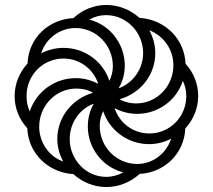

<svg xmlns="http://www.w3.org/2000/svg" viewBox="-20 -744 858 774"><path d="M409 10C459 10 507 -10 543 -43C644 -48 723 -126 727 -226C759 -261 779 -307 779 -357C779 -405 761 -451 728 -487C724 -585 648 -665 542 -672C507 -704 459 -724 409 -724C358 -724 311 -704 276 -671C175 -666 95 -590 91 -488C59 -453 39 -407 39 -357C39 -308 57 -263 90 -227C94 -128 171 -49 276 -42C311 -10 358 10 409 10ZM458 -388C475 -416 483 -447 483 -480C483 -565 426 -643 340 -665C361 -677 384 -683 408 -683C490 -683 557 -614 557 -530C557 -465 515 -408 458 -388ZM421 -418C396 -495 323 -551 236 -551C204 -551 173 -543 146 -529C165 -590 222 -631 284 -631C366 -631 435 -564 435 -477C435 -457 430 -436 421 -418ZM529 -327C506 -327 483 -332 462 -344C545 -367 606 -441 606 -530C606 -563 597 -594 582 -622C639 -600 679 -545 679 -481C679 -397 613 -327 529 -327ZM100 -295C91 -314 87 -335 87 -357C87 -441 153 -508 236 -508C302 -508 357 -465 376 -406C348 -421 317 -429 285 -429C202 -429 127 -376 100 -295ZM582 -206C516 -206 461 -249 442 -308C470 -293 501 -285 533 -285C616 -285 691 -338 717 -418C726 -400 731 -379 731 -357C731 -273 665 -206 582 -206ZM235 -93C180 -111 138 -168 138 -233C138 -317 204 -387 288 -387C311 -387 335 -382 355 -370C273 -347 211 -273 211 -184C211 -151 220 -120 235 -93ZM408 -31C327 -31 261 -100 261 -184C261 -249 302 -306 358 -326C342 -298 334 -267 334 -234C334 -149 391 -71 477 -49C456 -38 433 -31 408 -31ZM533 -83C451 -83 382 -150 382 -237C382 -257 387 -278 396 -296C421 -219 495 -163 581 -163C613 -163 644 -171 670 -185C651 -126 597 -83 533 -83Z"/></svg>

Font: Noto Serif Armenian ExtraCondensed Medium
Style: Regular
Weight: 500
Width: 2
Designer: Monotype Design Team
Foundry: Monotype Imaging Inc.
Version: Version 2.008